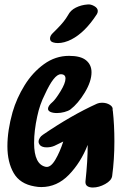

<svg xmlns="http://www.w3.org/2000/svg" viewBox="-20 -878 538 856"><path d="M483 -384Q490 -321 490 -248Q490 -167 480 -93Q477 -73 449 -57.5Q421 -42 394 -42Q378 -42 369 -48.5Q360 -55 361 -69Q371 -161 371 -232Q340 -153 287 -98.5Q234 -44 164 -44Q149 -44 134 -47Q69 -58 41 -106.5Q13 -155 13 -226Q13 -296 36 -378Q54 -440 89.5 -497.5Q125 -555 176 -592Q227 -629 288 -629Q340 -629 364 -609Q388 -589 388 -556Q388 -515 358 -465.5Q328 -416 294 -390Q284 -383 267 -378.5Q250 -374 234 -374Q216 -374 205 -379Q194 -384 194 -393Q194 -406 214 -423Q227 -434 249.5 -470.5Q272 -507 272 -528Q272 -547 251 -547Q221 -547 180 -457Q157 -412 146 -359Q132 -295 132 -241Q132 -144 185 -134Q206 -131 226.5 -165.5Q247 -200 262 -247Q249 -240 223 -228Q207 -221 188 -221Q168 -221 158 -231Q152 -239 152 -246Q152 -255 157.5 -263.5Q163 -272 171 -277Q298 -364 413 -416Q422 -420 435 -420Q455 -420 470 -410.5Q485 -401 482 -387Q483 -386 483 -384ZM203 -706Q203 -718 214 -729Q218 -733 234.5 -749.5Q251 -766 263 -781Q275 -796 283 -810Q294 -832 318 -844Q342 -856 370 -858Q384 -860 400 -851Q416 -842 416 -829Q416 -822 412 -815Q359 -733 298 -702Q266 -686 238 -686Q226 -686 217 -689Q203 -693 203 -706Z"/></svg>

Font: Sedgwick Ave Display
Style: Regular
Weight: 400
Designer: Kevin Burke, Pedro Vergani
Foundry: Google, Inc.
Version: Version 1.000